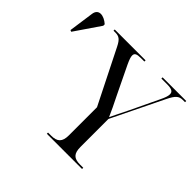

<svg xmlns="http://www.w3.org/2000/svg" viewBox="-167 -923 1126 1126"><g transform="rotate(45 395.5 -360.5)"><path d="M27 -524 135 -682V-694C97 -728 46 -736 39 -684L17 -528ZM349 0H641V-10H614C563 -10 543 -30 543 -85V-317L700 -639C725 -690 741 -704 773 -704H791V-714H595V-704H640C680 -704 696 -696 696 -674C696 -660 690 -641 675 -611L594 -441C572 -398 551 -353 538 -327C523 -361 504 -402 480 -449L396 -623C384 -649 378 -666 378 -678C378 -697 390 -704 425 -704H454V-714H198V-704H213C244 -704 259 -693 279 -653L447 -318V-85C447 -30 425 -10 374 -10H349Z"/></g></svg>

Font: Noto Serif Display SemiCondensed
Style: Regular
Weight: 400
Width: 4
Designer: Monotype Design Team
Foundry: Monotype Imaging Inc.
Version: Version 2.009